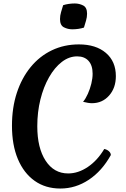

<svg xmlns="http://www.w3.org/2000/svg" viewBox="-20 -1062 727 1107"><path d="M581 -203Q597 -200 608 -190Q619 -180 619 -168Q568 -76 492 -25.5Q416 25 328 25Q242 25 179.5 -19.5Q117 -64 83 -145Q49 -226 49 -337Q49 -441 77 -526.5Q105 -612 156.5 -675Q208 -738 279 -772Q350 -806 435 -806Q533 -806 590.5 -757Q648 -708 648 -623Q648 -555 609 -511Q570 -467 510 -467Q490 -467 459 -475Q474 -493 486.5 -521Q499 -549 506.5 -579.5Q514 -610 514 -637Q514 -685 490.5 -711Q467 -737 425 -737Q378 -737 336.5 -705Q295 -673 263 -617Q231 -561 213 -488.5Q195 -416 195 -334Q195 -209 243 -135.5Q291 -62 373 -62Q431 -62 486.5 -99.5Q542 -137 581 -203ZM464 -903Q449 -898 431.5 -895.5Q414 -893 397 -893Q371 -893 348.5 -904.5Q326 -916 326 -952Q326 -972 332 -992Q338 -1012 344 -1032Q359 -1037 376.5 -1039.5Q394 -1042 411 -1042Q437 -1042 459.5 -1030.5Q482 -1019 482 -983Q482 -963 476 -943Q470 -923 464 -903Z"/></svg>

Font: Merienda SemiBold
Style: Regular
Weight: 600
Designer: Eduardo Rodriguez Tunni
Foundry: Eduardo Rodriguez Tunni
Version: Version 2.001; ttfautohint (v1.8.4.7-5d5b)